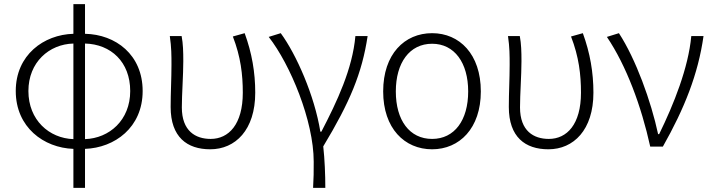

<svg xmlns="http://www.w3.org/2000/svg" viewBox="-20 -707 3436 926"><path d="M390 -497C515 -494 608 -408 608 -268C608 -127 507 -40 390 -36ZM334 -36C217 -40 117 -128 117 -268C117 -407 217 -494 334 -497ZM390 -687H334V-544C191 -540 56 -442 56 -268C56 -93 191 6 334 11V199H390V11C533 6 668 -92 668 -268C668 -443 538 -541 390 -544Z M994 13C1115 13 1211 -80 1211 -260C1211 -358 1195 -451 1160 -547L1103 -531C1141 -433 1151 -347 1151 -260C1151 -107 1083 -37 996 -37C923 -37 857 -75 857 -189C857 -252 864 -345 864 -412C864 -458 863 -495 856 -533H799C807 -479 807 -438 807 -395C807 -327 803 -259 803 -191C803 -46 882 13 994 13Z M1490 199H1549C1549 136 1546 61 1539 -1C1668 -215 1726 -354 1753 -533H1694C1680 -375 1606 -218 1530 -72H1525C1497 -246 1409 -445 1334 -547L1276 -529C1380 -396 1493 -124 1493 73C1493 125 1493 148 1490 199Z M2064 13C2196 13 2299 -88 2299 -266C2299 -446 2196 -547 2064 -547C1931 -547 1828 -446 1828 -266C1828 -88 1931 13 2064 13ZM2064 -37C1955 -37 1889 -127 1889 -266C1889 -404 1955 -496 2064 -496C2172 -496 2238 -404 2238 -266C2238 -127 2172 -37 2064 -37Z M2625 13C2746 13 2842 -80 2842 -260C2842 -358 2826 -451 2791 -547L2734 -531C2772 -433 2782 -347 2782 -260C2782 -107 2714 -37 2627 -37C2554 -37 2488 -75 2488 -189C2488 -252 2495 -345 2495 -412C2495 -458 2494 -495 2487 -533H2430C2438 -479 2438 -438 2438 -395C2438 -327 2434 -259 2434 -191C2434 -46 2513 13 2625 13Z M3116 0H3177C3281 -184 3347 -349 3373 -533H3314C3300 -380 3230 -205 3159 -60H3154C3120 -219 3046 -423 2965 -547L2907 -529C3001 -390 3073 -195 3116 0Z"/></svg>

Font: Noto Sans CJK JP Light
Style: Regular
Weight: 300
Designer: Ryoko NISHIZUKA (kana & ideographs); Paul D. Hunt (Latin, Greek & Cyrillic); Wenlong ZHANG (bopomofo); Sandoll Communica
Foundry: Adobe Systems Incorporated
Version: Version 1.004;PS 1.004;hotconv 1.0.82;makeotf.lib2.5.63406